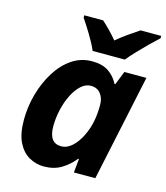

<svg xmlns="http://www.w3.org/2000/svg" viewBox="-115 -854 824 952"><g transform="rotate(15 297.0 -378.0)"><path d="M198 10Q159 10 123.5 -9.5Q88 -29 66 -72.5Q44 -116 44 -188Q44 -255 62 -320Q80 -385 113 -438.5Q146 -492 192.5 -524Q239 -556 297 -556Q349 -556 381.5 -534Q414 -512 432 -476H436L464 -546H577L461 0H351L358 -71H354Q325 -35 287.5 -12.5Q250 10 198 10ZM256 -109Q286 -109 312 -133Q338 -157 356.5 -195Q375 -233 383 -275Q390 -311 390 -357Q390 -392 372 -414.5Q354 -437 322 -437Q295 -437 271.5 -415.5Q248 -394 230.5 -359Q213 -324 203 -281Q193 -238 193 -195Q193 -109 256 -109ZM285 -606Q270 -641 244.5 -683Q219 -725 199 -754V-766H296Q313 -751 335.5 -728Q358 -705 375 -684Q404 -708 431.5 -727.5Q459 -747 488 -766H594V-754Q574 -736 547 -709.5Q520 -683 494 -655.5Q468 -628 450 -606Z"/></g></svg>

Font: Noto IKEA Latin
Style: Bold Italic
Weight: 700
Italic angle: -12°
Designer: Monotype Design Team
Foundry: Monotype Imaging Inc.
Version: Version 1.0